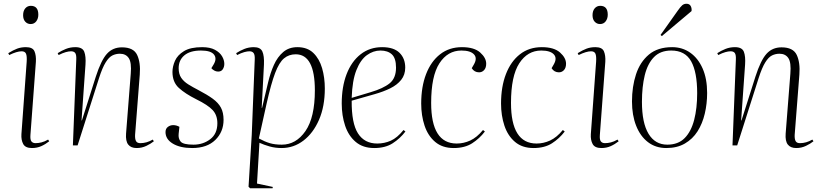

<svg xmlns="http://www.w3.org/2000/svg" viewBox="-20 -774 4371 1022"><path d="M103 -693Q103 -716 114.5 -729.5Q126 -743 144 -743Q184 -743 184 -696Q184 -675 173 -660.5Q162 -646 143 -646Q126 -646 114.5 -658.5Q103 -671 103 -693ZM122 -445Q124 -475 118.5 -488Q113 -501 95 -501Q70 -501 29 -481L24 -491Q50 -507 71 -515Q92 -523 118 -523Q154 -523 163.5 -501Q173 -479 171 -445L142 -56Q140 -30 147.5 -21Q155 -12 169 -12Q184 -12 200.5 -16Q217 -20 236 -31L242 -22Q222 -6 199.5 4Q177 14 150 14Q115 14 103.5 -7.5Q92 -29 94 -60Z M799 -22Q783 -9 759 2.5Q735 14 707 14Q677 14 662.5 -4.5Q648 -23 651 -63L676 -382Q681 -441 665.5 -464.5Q650 -488 618 -488Q597 -488 578.5 -479Q560 -470 542.5 -442Q525 -414 507 -358L393 0H368L386 -458Q387 -482 380.5 -491.5Q374 -501 358 -501Q346 -501 330 -496.5Q314 -492 292 -481L287 -491Q307 -504 330.5 -513.5Q354 -523 381 -523Q419 -523 428.5 -498.5Q438 -474 435 -430L414 -133H416L490 -366Q518 -453 549 -487.5Q580 -522 629 -522Q691 -522 710 -481.5Q729 -441 724 -377L699 -56Q698 -34 704 -23Q710 -12 727 -12Q761 -12 793 -31Z M1010 -4Q1061 -4 1099 -33Q1137 -62 1137 -118Q1137 -161 1112 -188Q1087 -215 1024 -246Q966 -275 932 -306Q898 -337 898 -391Q898 -420 911.5 -450.5Q925 -481 959.5 -502Q994 -523 1056 -523Q1098 -523 1124 -509Q1150 -495 1162 -474.5Q1174 -454 1174 -434Q1174 -418 1166 -405.5Q1158 -393 1141 -393Q1130 -393 1120.5 -398.5Q1111 -404 1105 -411L1116 -429Q1136 -461 1119.5 -483Q1103 -505 1050 -505Q992 -505 961.5 -479.5Q931 -454 931 -411Q931 -380 944.5 -360Q958 -340 982 -325Q1006 -310 1037 -294Q1083 -270 1112.5 -248.5Q1142 -227 1156 -201Q1170 -175 1170 -136Q1170 -72 1126 -29Q1082 14 1003 14Q939 14 900 -9.5Q861 -33 861 -71Q861 -89 873.5 -98.5Q886 -108 902 -108Q919 -108 935 -99L931 -62Q928 -37 941.5 -20.5Q955 -4 1010 -4Z M1336 -458Q1337 -482 1330 -491.5Q1323 -501 1308 -501Q1296 -501 1280 -496.5Q1264 -492 1242 -481L1237 -491Q1257 -504 1280.5 -513.5Q1304 -523 1331 -523Q1366 -523 1376.5 -500Q1387 -477 1385 -430L1373 -200H1375L1407 -335Q1419 -386 1438 -428.5Q1457 -471 1487.5 -497Q1518 -523 1563 -523Q1616 -523 1648 -492Q1680 -461 1694.5 -411Q1709 -361 1709 -303Q1709 -207 1678 -136Q1647 -65 1595 -25.5Q1543 14 1479 14Q1445 14 1415 5.5Q1385 -3 1361 -14L1348 203L1432 221L1431 228H1311L1303 220L1320 -56ZM1554 -485Q1518 -485 1492 -463.5Q1466 -442 1444.5 -385.5Q1423 -329 1399 -222L1358 -37Q1389 -20 1416 -12Q1443 -4 1480 -4Q1556 -4 1606 -76.5Q1656 -149 1656 -293Q1656 -485 1554 -485Z M2014 -523Q2076 -523 2106.5 -493Q2137 -463 2137 -414Q2137 -376 2115.5 -349Q2094 -322 2057.5 -304Q2021 -286 1975 -273L1852 -238Q1851 -118 1885.5 -64Q1920 -10 1988 -10Q2026 -10 2060 -25Q2094 -40 2128 -82L2138 -74Q2110 -37 2070.5 -11.5Q2031 14 1972 14Q1912 14 1873.5 -18.5Q1835 -51 1817 -105Q1799 -159 1799 -223Q1799 -312 1825 -379.5Q1851 -447 1899.5 -485Q1948 -523 2014 -523ZM2088 -414Q2088 -464 2066 -484.5Q2044 -505 2005 -505Q1967 -505 1933 -480.5Q1899 -456 1877 -400.5Q1855 -345 1852 -253L1952 -283Q2020 -303 2054 -330.5Q2088 -358 2088 -414Z M2439 -523Q2504 -523 2536 -494.5Q2568 -466 2568 -435Q2568 -413 2557 -401Q2546 -389 2530 -389Q2505 -389 2491 -411L2502 -430Q2522 -464 2503 -484.5Q2484 -505 2436 -505Q2363 -505 2319 -437Q2275 -369 2275 -226Q2275 -10 2411 -10Q2448 -10 2483 -26Q2518 -42 2551 -82L2561 -74Q2533 -37 2493.5 -11.5Q2454 14 2395 14Q2335 14 2296.5 -18.5Q2258 -51 2240 -105Q2222 -159 2222 -223Q2222 -312 2248 -379.5Q2274 -447 2322.5 -485Q2371 -523 2439 -523Z M2864 -523Q2929 -523 2961 -494.5Q2993 -466 2993 -435Q2993 -413 2982 -401Q2971 -389 2955 -389Q2930 -389 2916 -411L2927 -430Q2947 -464 2928 -484.5Q2909 -505 2861 -505Q2788 -505 2744 -437Q2700 -369 2700 -226Q2700 -10 2836 -10Q2873 -10 2908 -26Q2943 -42 2976 -82L2986 -74Q2958 -37 2918.5 -11.5Q2879 14 2820 14Q2760 14 2721.5 -18.5Q2683 -51 2665 -105Q2647 -159 2647 -223Q2647 -312 2673 -379.5Q2699 -447 2747.5 -485Q2796 -523 2864 -523Z M3134 -693Q3134 -716 3145.5 -729.5Q3157 -743 3175 -743Q3215 -743 3215 -696Q3215 -675 3204 -660.5Q3193 -646 3174 -646Q3157 -646 3145.5 -658.5Q3134 -671 3134 -693ZM3153 -445Q3155 -475 3149.5 -488Q3144 -501 3126 -501Q3101 -501 3060 -481L3055 -491Q3081 -507 3102 -515Q3123 -523 3149 -523Q3185 -523 3194.5 -501Q3204 -479 3202 -445L3173 -56Q3171 -30 3178.5 -21Q3186 -12 3200 -12Q3215 -12 3231.5 -16Q3248 -20 3267 -31L3273 -22Q3253 -6 3230.5 4Q3208 14 3181 14Q3146 14 3134.5 -7.5Q3123 -29 3125 -60Z M3527 14Q3470 14 3429 -17.5Q3388 -49 3366 -105Q3344 -161 3344 -234Q3344 -313 3365.5 -378.5Q3387 -444 3434 -483.5Q3481 -523 3558 -523Q3612 -523 3654 -493.5Q3696 -464 3720 -409.5Q3744 -355 3744 -279Q3744 -222 3731.5 -169Q3719 -116 3693 -75Q3667 -34 3625.5 -10Q3584 14 3527 14ZM3532 -4Q3590 -4 3624.5 -39Q3659 -74 3675 -136Q3691 -198 3691 -278Q3691 -390 3659 -447.5Q3627 -505 3553 -505Q3495 -505 3461 -470Q3427 -435 3412 -373.5Q3397 -312 3397 -232Q3397 -120 3432 -62Q3467 -4 3532 -4ZM3586 -715Q3602 -738 3611.5 -746Q3621 -754 3634 -754Q3650 -754 3656.5 -742Q3663 -730 3661 -715L3503 -582L3496 -588Z M4310 -22Q4294 -9 4270 2.5Q4246 14 4218 14Q4188 14 4173.5 -4.5Q4159 -23 4162 -63L4187 -382Q4192 -441 4176.5 -464.5Q4161 -488 4129 -488Q4108 -488 4089.5 -479Q4071 -470 4053.5 -442Q4036 -414 4018 -358L3904 0H3879L3897 -458Q3898 -482 3891.5 -491.5Q3885 -501 3869 -501Q3857 -501 3841 -496.5Q3825 -492 3803 -481L3798 -491Q3818 -504 3841.5 -513.5Q3865 -523 3892 -523Q3930 -523 3939.5 -498.5Q3949 -474 3946 -430L3925 -133H3927L4001 -366Q4029 -453 4060 -487.5Q4091 -522 4140 -522Q4202 -522 4221 -481.5Q4240 -441 4235 -377L4210 -56Q4209 -34 4215 -23Q4221 -12 4238 -12Q4272 -12 4304 -31Z"/></svg>

Font: Display Extralight
Style: Italic
Weight: 200
Italic angle: -2°
Designer: Latin by Veronika Burian and Jose Scaglione. Greek by Irene Vlachou. Cyrillic by Vera Evstafieva
Foundry: TypeTogether
Version: Version 3.002